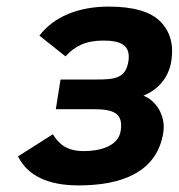

<svg xmlns="http://www.w3.org/2000/svg" viewBox="-20 -547 542 582"><path d="M345.8 -150C338.6 -104.5 284.4 -89 235.1 -89C184.1 -89 160.3 -108 140.2 -140L34.6 -73C63.9 -14.3 125.3 15 218.6 15C350.2 15 456.1 -25.7 475 -145C483.1 -196.6 452.5 -242.9 414.7 -257C457.2 -274.5 490.9 -308.9 499.3 -362C507.1 -411.3 496.1 -451.2 466.3 -481.5C436.4 -511.8 384.1 -527 309.5 -527C218.6 -527 143.4 -496.9 99.5 -439L178.6 -376C206.2 -406.8 239.6 -424 293.2 -424C345 -424 377.1 -410.8 369.2 -361C361 -309.6 328 -306 272.5 -306H163.5L149.2 -216H263.2C324.4 -216 354.3 -204 345.8 -150Z"/></svg>

Font: Fog Sans
Style: It
Weight: 700
Foundry: Intel Corporation
Version: Version 1.00